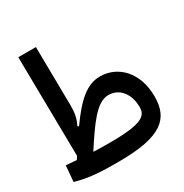

<svg xmlns="http://www.w3.org/2000/svg" viewBox="-162 -820 910 950"><g transform="rotate(-30 293.0 -345.0)"><path d="M247.1 2.9C491.7 2.9 560.5 -62.5 560.5 -188C560.5 -329.1 474.1 -409.2 375 -409.2C299.3 -409.2 239.7 -355 162.6 -247.1L155.8 -252C172.9 -286.1 178.7 -315.9 178.2 -358.4L173.8 -693.4H73.2L81.1 -125.5C77.1 -119.6 73.7 -113.8 69.8 -107.9C49.8 -109.4 29.8 -110.8 9.3 -112.8L1.5 -22C85.9 2.4 162.6 2.9 247.1 2.9ZM160.6 -102.5C237.3 -219.7 296.9 -308.6 364.7 -308.6C430.7 -308.6 470.2 -252 470.2 -179.7C470.2 -130.9 441.4 -100.6 257.3 -100.6C224.1 -100.6 192.4 -101.1 160.6 -102.5Z"/></g></svg>

Font: Cascadia Mono NF
Style: Regular
Weight: 400
Monospace: yes
Designer: Aaron Bell
Foundry: Saja Typeworks
Version: Version 2404.023